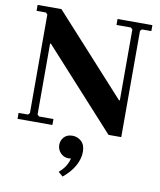

<svg xmlns="http://www.w3.org/2000/svg" viewBox="-100 -749 927 1112"><g transform="rotate(10 363.0 -193.0)"><path d="M565 0 145 -462H140L95 -625L85 -635H30V-670H170L590 -208H595V0ZM30 0V-35H85L95 -45V-625L140 -462V-45L150 -35H235V0ZM705 -670V-635H650L640 -625V0H595V-625L585 -635H500V-670ZM361 41Q391 41 413.5 61.5Q436 82 436 123Q436 163 413.5 204.5Q391 246 345 284L318 261Q347 235 359 213Q371 191 375 172Q371 173 368 173.5Q365 174 360 174Q333 174 313.5 154Q294 134 294 106Q294 80 311.5 60.5Q329 41 361 41Z"/></g></svg>

Font: Brygada 1918
Style: Regular
Weight: 400
Designer: Mateusz Machalski | Borys Kosmynka | Przemek Hoffer
Foundry: NIEPODLEGLA 2018
Version: Version 3.006